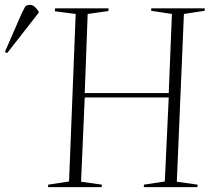

<svg xmlns="http://www.w3.org/2000/svg" viewBox="-145 -764 874 784"><path d="M544 -366H201L186 -22L271 -10L270 0H51L52 -10L137 -23L164 -707L79 -718L80 -730H298V-719L213 -707L201 -384H544L557 -707L472 -720L473 -730H691V-720L606 -707L577 -22L662 -10L661 0H442L443 -10L528 -23ZM-116 -547 -125 -552 -57 -708Q-48 -727 -43 -735.5Q-38 -744 -23 -744Q-12 -744 -4 -737Q4 -730 13 -717V-712Z"/></svg>

Font: Literata 72pt ExtraLight
Style: Italic
Weight: 200
Italic angle: -2°
Designer: Latin by Veronika Burian and Jose Scaglione. Greek by Irene Vlachou. Cyrillic by Vera Evstafieva
Foundry: TypeTogether
Version: Version 3.002